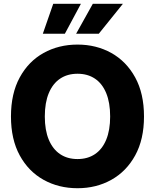

<svg xmlns="http://www.w3.org/2000/svg" viewBox="-20 -970 807 1000"><path d="M383.8 10.3Q285.6 10.3 207 -33.4Q128.4 -77.1 82.8 -160.6Q37.1 -244.1 37.1 -363.3Q37.1 -482.9 82.8 -566.7Q128.4 -650.4 207 -694.1Q285.6 -737.8 383.8 -737.8Q481.4 -737.8 559.8 -694.1Q638.2 -650.4 684.1 -566.7Q730 -482.9 730 -363.3Q730 -244.1 684.1 -160.6Q638.2 -77.1 559.8 -33.4Q481.4 10.3 383.8 10.3ZM383.8 -141.6Q436.5 -141.6 474.6 -167.2Q512.7 -192.9 533.2 -242.4Q553.7 -292 553.7 -363.3Q553.7 -435.1 533.2 -484.9Q512.7 -534.7 474.6 -560.3Q436.5 -585.9 383.8 -585.9Q331.1 -585.9 293 -560.3Q254.9 -534.7 234.1 -484.9Q213.4 -435.1 213.4 -363.3Q213.4 -292 234.1 -242.4Q254.9 -192.9 293 -167.2Q331.1 -141.6 383.8 -141.6ZM317.9 -794.4H203.1L257.3 -950.2H401.4ZM494.6 -794.4H376.5L463.4 -950.2H620.1Z"/></svg>

Font: Inter 18pt ExtraBold
Style: Regular
Weight: 800
Designer: Rasmus Andersson
Foundry: rsms
Version: Version 4.001;git-66647c0bb